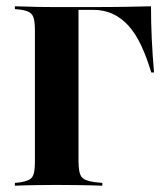

<svg xmlns="http://www.w3.org/2000/svg" viewBox="-20 -591 536 611"><path d="M91.1 -201.6V-492.7Q91.1 -518.5 87.5 -532.3Q83.9 -546 73.4 -552Q62.9 -558.1 42.7 -560.5L27.4 -562.1V-571Q40.3 -571 58.5 -570.2Q76.6 -569.4 100 -569Q123.4 -568.5 149.2 -568.5H161.3H269.4Q337.9 -568.5 383.5 -569.4Q429 -570.2 460.5 -571Q460.5 -521 462.9 -468.5Q465.3 -416.1 470.2 -360.5H461.3Q446.8 -408.9 429.4 -446Q412.1 -483.1 389.9 -508.1Q367.7 -533.1 339.5 -546.4Q311.3 -559.7 275.8 -559.7H229.8V-201.6ZM149.2 -2.4Q123.4 -2.4 100 -2Q76.6 -1.6 58.5 -1.2Q40.3 -0.8 27.4 0V-8.9L42.7 -10.5Q62.9 -13.7 73.4 -19.4Q83.9 -25 87.5 -38.7Q91.1 -52.4 91.1 -78.2V-201.6H229.8V-78.2Q229.8 -41.1 239.5 -28.2Q249.2 -15.3 282.3 -11.3L305.6 -8.9V0Q291.9 -0.8 271 -1.2Q250 -1.6 224.6 -2Q199.2 -2.4 171 -2.4H160.5Z"/></svg>

Font: Playfair 144pt SemiCondensed ExtraBold
Style: Regular
Weight: 800
Width: 4
Designer: Claus Eggers Sørensen
Foundry: Claus Eggers Sørensen
Version: Version 2.203